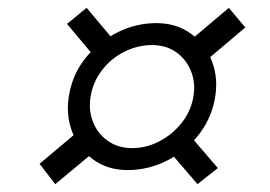

<svg xmlns="http://www.w3.org/2000/svg" viewBox="-20 -597 690 490"><path d="M306 -163Q254 -163 217 -190.5Q180 -218 163.5 -262.5Q147 -307 157 -359Q167 -411 200 -451Q233 -491 280 -514.5Q327 -538 379 -538Q431 -538 468 -510.5Q505 -483 521.5 -439Q538 -395 528 -343Q518 -291 485 -250.5Q452 -210 405 -186.5Q358 -163 306 -163ZM121 -127 81 -179 188 -269 227 -215ZM317 -219Q353 -219 386 -236Q419 -253 442.5 -282Q466 -311 473 -347Q480 -383 468 -414Q456 -445 430 -463.5Q404 -482 368 -482Q332 -482 298.5 -465.5Q265 -449 242 -420Q219 -391 212 -355Q205 -319 216.5 -288Q228 -257 254.5 -238Q281 -219 317 -219ZM229 -443 151 -536 201 -577 280 -483ZM484 -127 406 -218 457 -260 536 -168ZM495 -433 454 -484 564 -577 606 -527Z"/></svg>

Font: REM Medium Medium
Style: Italic
Weight: 500
Italic angle: -11°
Version: Version 1.005;gftools[0.9.28]